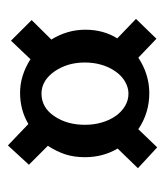

<svg xmlns="http://www.w3.org/2000/svg" viewBox="14 -494 418 486"><g transform="rotate(90 223.0 -251.0)"><path d="M126 -392.1Q168 -419.9 215.8 -419.9Q266.1 -419.9 307.1 -392.1L353 -439.9L405.8 -391.1L356 -339.8Q377.9 -302.7 377.9 -256.8Q377.9 -229.5 370.6 -207Q363.3 -185.1 349.1 -163.1L397 -115.2L348.1 -62L293.9 -113.8Q258.3 -92.8 214.8 -92.8Q171.4 -92.8 129.9 -119.1L83 -69.8L30.8 -122.1L80.1 -171.9Q55.2 -212.4 55.2 -257.8Q55.2 -303.7 77.1 -338.9L27.8 -386.2L78.1 -438ZM144 -214.8Q149.9 -195.8 160.6 -180.2Q171.9 -164.1 185.5 -155.8Q200.2 -147 216.8 -147Q252 -147 273.9 -179.2Q295.9 -211.4 295.9 -256.8Q295.9 -280.3 290 -299.8Q284.2 -319.8 273.4 -335Q263.2 -349.6 248.5 -358.4Q233.9 -367.2 216.8 -367.2Q201.2 -367.2 185.5 -357.9Q171.4 -349.6 160.6 -334Q149.9 -318.8 144 -298.8Q138.2 -279.3 138.2 -256.8Q138.2 -234.4 144 -214.8Z"/></g></svg>

Font: SimahzazaarabicW05-Bold
Style: Regular
Weight: 700
Designer: Ahmed zaza
Foundry: Ahmed zaza
Version: Version 1.001